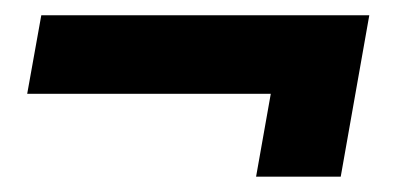

<svg xmlns="http://www.w3.org/2000/svg" viewBox="-20 -318 531 252"><path d="M316.1 -86.1H427.2L464.7 -298H34.2L15.7 -194.9H335.4Z"/></svg>

Font: Anybody Thin
Style: Italic
Weight: 100
Italic angle: -10°
Designer: Tyler Finck
Foundry: Etcetera Type Company
Version: Version 1.114;gftools[0.9.25]